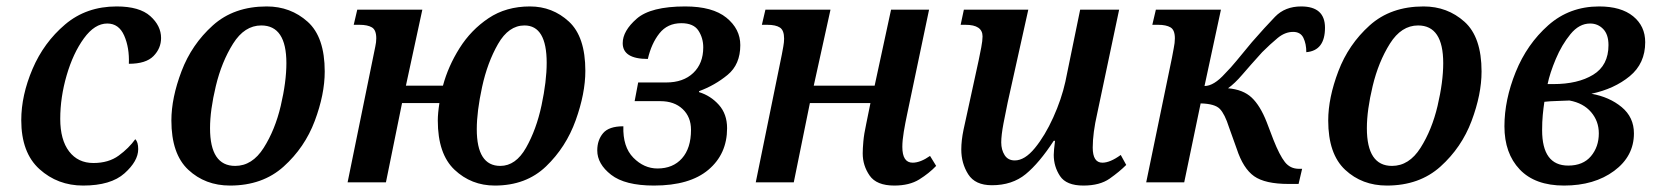

<svg xmlns="http://www.w3.org/2000/svg" viewBox="-20 -566 5134 596"><path d="M238 10Q324 10 366.5 -28Q409 -66 409 -103Q409 -125 400 -134Q380 -106 348.5 -83Q317 -60 270 -60Q222 -60 194.5 -96Q167 -132 167 -197Q167 -264 187 -332.5Q207 -401 240.5 -447Q274 -493 313 -493Q349 -493 365.5 -455.5Q382 -418 380 -368Q433 -368 456.5 -392Q480 -416 480 -448Q480 -486 446.5 -516Q413 -546 342 -546Q248 -546 182 -490Q116 -434 81 -352Q46 -270 46 -193Q46 -92 102.5 -41Q159 10 238 10Z M694 10Q795 10 860.5 -49Q926 -108 957 -190.5Q988 -273 988 -344Q988 -451 935 -498.5Q882 -546 808 -546Q706 -546 640.5 -487Q575 -428 543.5 -345Q512 -262 512 -192Q512 -88 564.5 -39Q617 10 694 10ZM710 -51Q632 -51 632 -168Q632 -224 650 -299Q668 -374 703.5 -430.5Q739 -487 791 -487Q869 -487 869 -370Q869 -312 851.5 -237.5Q834 -163 798.5 -107Q763 -51 710 -51Z M1516 10Q1613 10 1675 -49.5Q1737 -109 1767 -192.5Q1797 -276 1797 -346Q1797 -452 1746 -499Q1695 -546 1625 -546Q1551 -546 1496.5 -509.5Q1442 -473 1406.5 -416.5Q1371 -360 1355 -300H1240L1291 -536H1089L1078 -489H1096Q1121 -489 1134.5 -481Q1148 -473 1148 -447Q1148 -435 1145 -421.5Q1142 -408 1140 -397L1059 0H1178L1228 -246H1344Q1339 -214 1339 -192Q1339 -88 1391 -39Q1443 10 1516 10ZM1533 -51Q1460 -51 1460 -165Q1460 -220 1476.5 -296Q1493 -372 1526 -429.5Q1559 -487 1608 -487Q1677 -487 1677 -371Q1677 -314 1661 -239Q1645 -164 1613 -107.5Q1581 -51 1533 -51Z M2010 10Q2121 10 2179 -39Q2237 -88 2237 -168Q2237 -212 2211.5 -240.5Q2186 -269 2150 -280V-283Q2199 -301 2238.5 -333.5Q2278 -366 2278 -426Q2278 -476 2235 -511Q2192 -546 2107 -546Q2000 -546 1956.5 -508Q1913 -470 1913 -432Q1913 -383 1991 -383Q2002 -431 2027 -462.5Q2052 -494 2095 -494Q2133 -494 2148 -471Q2163 -448 2163 -419Q2163 -369 2132 -339.5Q2101 -310 2048 -310H1961L1950 -252H2030Q2073 -252 2099 -227.5Q2125 -203 2125 -163Q2125 -106 2097 -74.5Q2069 -43 2021 -43Q1979 -43 1946 -76.5Q1913 -110 1915 -174Q1870 -174 1852 -152.5Q1834 -131 1834 -99Q1834 -57 1877 -23.5Q1920 10 2010 10Z M2756 10Q2803 10 2833.5 -9Q2864 -28 2886 -51L2867 -82Q2837 -61 2813 -61Q2781 -61 2781 -110Q2781 -130 2785.5 -157Q2790 -184 2796 -212L2864 -536H2746L2695 -300H2506L2558 -536H2356L2345 -489H2362Q2388 -489 2401 -480.5Q2414 -472 2414 -446Q2414 -435 2411.5 -421.5Q2409 -408 2407 -397L2326 0H2444L2494 -246H2682L2669 -182Q2662 -150 2660 -127Q2658 -104 2658 -90Q2658 -52 2679.5 -21Q2701 10 2756 10Z M3343 10Q3394 10 3424.5 -11.5Q3455 -33 3476 -54L3459 -85Q3426 -61 3402 -61Q3372 -61 3372 -108Q3372 -153 3386 -214L3454 -536H3333L3287 -312Q3275 -258 3249.5 -201.5Q3224 -145 3192.5 -106.5Q3161 -68 3130 -68Q3109 -68 3098.5 -84.5Q3088 -101 3088 -124Q3088 -146 3095 -183Q3102 -220 3108 -248L3172 -536H2972L2962 -489H2977Q3030 -489 3030 -453Q3030 -440 3026 -419Q3022 -398 3018 -379L2984 -223Q2978 -197 2971 -163.5Q2964 -130 2964 -102Q2964 -59 2985.5 -25Q3007 9 3059 9Q3122 9 3164 -25.5Q3206 -60 3251 -129H3255Q3251 -98 3251 -85Q3251 -49 3270.5 -19.5Q3290 10 3343 10Z M3980 5H4011L4022 -42H4012Q3985 -42 3968.5 -63Q3952 -84 3933 -132L3912 -187Q3892 -238 3865.5 -263Q3839 -288 3792 -292Q3813 -307 3836.5 -334.5Q3860 -362 3898 -404Q3923 -429 3946 -448Q3969 -467 3994 -467Q4017 -467 4026 -448.5Q4035 -430 4035 -404Q4093 -409 4093 -480Q4093 -546 4019 -546Q3969 -546 3938 -514Q3907 -482 3866 -435Q3837 -400 3818.5 -377.5Q3800 -355 3783 -338Q3748 -299 3719 -299L3770 -536H3568L3557 -489H3575Q3600 -489 3613.5 -481Q3627 -473 3627 -447Q3627 -433 3623.5 -416.5Q3620 -400 3618 -387L3538 0H3656L3707 -245Q3751 -244 3766.5 -228Q3782 -212 3795 -171L3819 -104Q3839 -43 3873 -19Q3907 5 3980 5Z M4285 10Q4386 10 4451.5 -49Q4517 -108 4548 -190.5Q4579 -273 4579 -344Q4579 -451 4526 -498.5Q4473 -546 4399 -546Q4297 -546 4231.5 -487Q4166 -428 4134.5 -345Q4103 -262 4103 -192Q4103 -88 4155.5 -39Q4208 10 4285 10ZM4301 -51Q4223 -51 4223 -168Q4223 -224 4241 -299Q4259 -374 4294.5 -430.5Q4330 -487 4382 -487Q4460 -487 4460 -370Q4460 -312 4442.5 -237.5Q4425 -163 4389.5 -107Q4354 -51 4301 -51Z M4835 10Q4929 10 4990.5 -35.5Q5052 -81 5052 -152Q5052 -202 5014 -233.5Q4976 -265 4920 -275Q4991 -290 5039 -329.5Q5087 -369 5087 -435Q5087 -485 5049.5 -515.5Q5012 -546 4944 -546Q4852 -546 4786 -487.5Q4720 -429 4685 -342.5Q4650 -256 4650 -174Q4650 -90 4697.5 -40Q4745 10 4835 10ZM4784 -305Q4791 -339 4809.5 -383Q4828 -427 4855 -460Q4882 -493 4916 -493Q4940 -493 4956.5 -476Q4973 -459 4973 -426Q4973 -363 4925.5 -334Q4878 -305 4802 -305ZM4848 -52Q4767 -52 4767 -162Q4767 -188 4769 -209Q4771 -230 4774 -250Q4791 -252 4813 -252.5Q4835 -253 4852 -254Q4895 -246 4919 -218Q4943 -190 4943 -152Q4943 -110 4918.5 -81Q4894 -52 4848 -52Z"/></svg>

Font: Noto Serif SemiCondensed Semi
Style: Italic
Weight: 600
Width: 4
Italic angle: -12°
Designer: Monotype Design Team
Foundry: Monotype Imaging Inc.
Version: Version 1.901